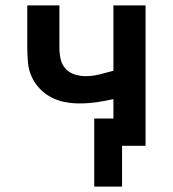

<svg xmlns="http://www.w3.org/2000/svg" viewBox="-20 -540 640 711"><path d="M329 151V-101H400V-173Q369 -166 337.5 -161.5Q306 -157 274 -157Q247 -157 220.5 -162Q194 -167 170 -179.5Q146 -192 127 -212Q108 -232 97 -256.5Q86 -281 83.5 -308.5Q81 -336 81 -363V-520H200V-363Q200 -342 204.5 -321.5Q209 -301 222.5 -286Q236 -271 256 -264.5Q276 -258 297 -258Q323 -258 349 -264.5Q375 -271 400 -278V-520H519V0H432V151Z"/></svg>

Font: Zed Sans Extended
Style: Bold
Weight: 700
Width: 7
Designer: Belleve Invis
Foundry: Belleve Invis
Version: Version 1.0.0; ttfautohint (v1.8.4)